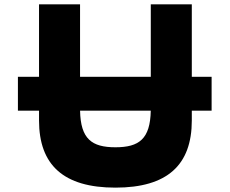

<svg xmlns="http://www.w3.org/2000/svg" viewBox="-20 -845 1052 880"><path d="M347 -337.9H671C668.6 -208 617.5 -170 509 -170C400.5 -170 349.4 -208 347 -337.9ZM859.1 -337.9H949.9V-493.1H859.1V-825H671.1V-493.1H346.9V-825H158.9V-493.1H62.1V-337.9H158.9V-293C158.9 -89 270.9 15 509 15C747.1 15 859.1 -89 859.1 -293Z"/></svg>

Font: Hussar
Style: BdSuprExt
Weight: 700
Foundry: Cannot Into Space Fonts
Version: Version 2.00